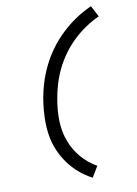

<svg xmlns="http://www.w3.org/2000/svg" viewBox="-106 -909 811 1137"><g transform="rotate(-10 300.0 -340.0)"><path d="M357 161Q315 139 279 108Q243 77 215.5 38.5Q188 0 169.5 -44.5Q151 -89 144 -138Q137 -187 138.5 -238Q140 -289 148 -340Q156 -391 171.5 -442Q187 -493 211 -542Q235 -591 267.5 -635.5Q300 -680 340.5 -718.5Q381 -757 427 -788Q473 -819 523 -841L558 -774Q514 -754 473 -726Q432 -698 397 -664Q362 -630 333.5 -590Q305 -550 284.5 -507Q264 -464 250.5 -418.5Q237 -373 230 -328Q219 -264 221 -200.5Q223 -137 244.5 -80.5Q266 -24 305 21.5Q344 67 396 96Z"/></g></svg>

Font: Iosevka Custom Oblique
Style: Regular
Weight: 400
Italic angle: -9°
Designer: Belleve Invis
Foundry: Belleve Invis
Version: Version 27.0.1